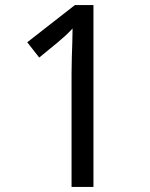

<svg xmlns="http://www.w3.org/2000/svg" viewBox="-20 -734 591 754"><path d="M261 0V-446Q261 -474 262 -506.5Q263 -539 264 -569.5Q265 -600 265 -622Q249 -605 237.5 -594.5Q226 -584 206 -567L134 -508L87 -568L274 -714H347V0Z"/></svg>

Font: hexugurmukhi05
Style: Book
Weight: 400
Designer: Jelle Bosma - Monotype Design Team
Foundry: Monotype Imaging Inc.
Version: Version 2.003